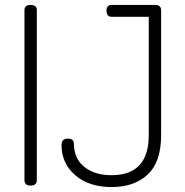

<svg xmlns="http://www.w3.org/2000/svg" viewBox="-20 -751 748 777"><path d="M79 -22V-710Q79 -731 104 -731Q129 -731 129 -710V-22Q129 0 104 0Q79 0 79 -22ZM582 -683H432Q411 -683 411 -708Q411 -731 432 -731H608Q632 -731 632 -709V-204Q632 -95 577.5 -44.5Q523 6 432 6Q340 6 284.5 -42Q229 -90 229 -164Q229 -190 254 -190Q279 -190 279 -169Q280 -108 322 -75Q364 -42 431 -42Q582 -42 582 -204Z"/></svg>

Font: Dosis
Style: Light
Weight: 300
Designer: Edgar Tolentino, Pablo Impallari, Igino Marini
Foundry: Edgar Tolentino, Pablo Impallari, Igino Marini
Version: Version 1.007